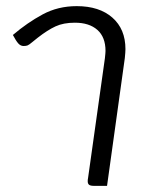

<svg xmlns="http://www.w3.org/2000/svg" viewBox="-20 -606 506 626"><path d="M266 -15Q266 -21 267 -25L322 -416Q324 -434 324 -440Q324 -485 297.5 -508.5Q271 -532 224 -532Q187 -532 161 -520Q135 -508 103 -483Q95 -477 85 -468.5Q75 -460 70 -458Q65 -456 57 -456Q47 -456 39.5 -464.5Q32 -473 22 -492Q69 -532 119 -559Q169 -586 230 -586Q304 -586 346.5 -548.5Q389 -511 389 -446Q389 -437 387 -417L329 0H287Q275 0 270.5 -3.5Q266 -7 266 -15Z"/></svg>

Font: Krub
Style: Italic
Weight: 400
Italic angle: -8°
Designer: Ekaluck Peanpanawate
Foundry: Cadson Demak Co.,Ltd.
Version: Version 1.000; ttfautohint (v1.6)